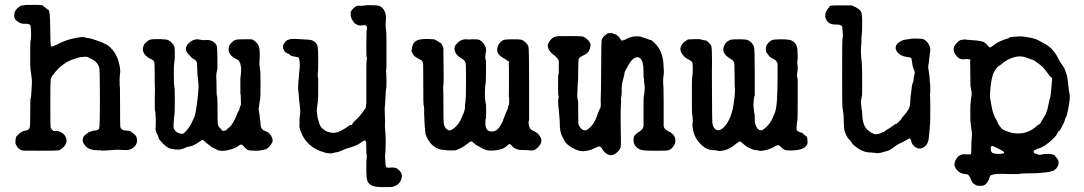

<svg xmlns="http://www.w3.org/2000/svg" viewBox="-20 -591 4416 782"><path d="M202 -57 209 -58Q227 -57 240 -44Q263 -18 239 8Q227 20 217.5 21.5Q208 23 147 23Q86 23 76.5 22.5Q67 22 58.5 15.5Q50 9 50 7.5Q50 6 46.5 0.5Q43 -5 43 -7Q43 -9 43 -15.5Q43 -22 44.5 -28.5Q46 -35 46.5 -35Q47 -35 49.5 -38Q52 -41 55.5 -44Q59 -47 60.5 -48.5Q62 -50 64.5 -51.5Q67 -53 68 -54L78 -58L92 -61Q99 -65 101 -72Q103 -79 103 -113Q103 -191 105 -192Q107 -193 108 -219Q109 -245 109.5 -246.5Q110 -248 110 -258Q110 -268 108.5 -277Q107 -286 106.5 -292Q106 -298 105.5 -298Q105 -298 105 -302.5Q105 -307 104 -308Q103 -309 103 -366.5Q103 -424 104 -424.5Q105 -425 105.5 -431Q106 -437 106.5 -444Q107 -451 106.5 -458Q106 -465 105.5 -475Q105 -485 104 -488Q103 -491 95.5 -493Q88 -495 80 -494Q62 -493 45 -509Q38 -516 38 -526Q38 -536 40 -542Q42 -548 49.5 -556Q57 -564 64.5 -567Q72 -570 72 -569H79L80 -570V-571Q80 -571 106 -571Q156 -572 156 -567Q156 -566 162 -562Q168 -558 171.5 -554.5Q175 -551 177 -551Q184 -551 184.5 -477.5Q185 -404 188 -402Q192 -399 220 -413.5Q248 -428 281.5 -435Q315 -442 322.5 -439.5Q330 -437 335 -436.5Q340 -436 342 -435.5Q344 -435 349.5 -434Q355 -433 361 -430.5Q367 -428 383 -423Q388 -422 417 -408L429 -398Q453 -375 462 -343.5Q471 -312 469.5 -296Q468 -280 467.5 -278.5Q467 -277 467 -260.5Q467 -244 467.5 -241.5Q468 -239 468.5 -237Q469 -235 469 -158Q469 -81 470 -74.5Q471 -68 477.5 -63.5Q484 -59 496.5 -59Q509 -59 514 -54.5Q519 -50 526.5 -44.5Q534 -39 537 -29Q543 -4 521 12Q507 22 483.5 20Q460 18 446 19.5Q432 21 423.5 21Q415 21 412 22H395H391L392 21Q392 21 377 21Q354 20 343.5 15Q333 10 327 2Q314 -12 317.5 -25Q321 -38 322.5 -38Q324 -38 326.5 -40.5Q329 -43 330 -44Q331 -45 334 -47L339 -51Q347 -55 352 -56Q357 -57 356.5 -58Q356 -59 364 -59Q380 -60 383.5 -67Q387 -74 387 -180Q387 -306 384 -317Q375 -342 350 -352Q341 -356 340 -357Q337 -361 320 -359.5Q303 -358 299.5 -356.5Q296 -355 280 -350Q236 -336 202 -294Q188 -277 186.5 -268Q185 -259 185 -168Q185 -77 186 -73Q190 -63 193 -62Q196 -61 196 -59Q196 -57 202 -57Z M957 -155 959 -159Q959 -160 960.5 -161.5Q962 -163 961 -186Q960 -209 960 -209Q959 -209 959 -210Q959 -211 959 -214Q959 -218 959 -238V-274Q960 -274 960.5 -283.5Q961 -293 961.5 -296.5Q962 -300 962 -310Q962 -320 961 -320L959 -332L958 -333Q958 -334 955 -340Q952 -346 942 -351Q911 -365 911 -391Q911 -406 922 -416.5Q933 -427 940 -429Q947 -431 971 -431Q1007 -432 1010.5 -429Q1014 -426 1017 -424Q1034 -412 1036.5 -393Q1039 -374 1037.5 -354.5Q1036 -335 1037 -326.5Q1038 -318 1038.5 -311Q1039 -304 1040 -302.5Q1041 -301 1041 -247Q1041 -193 1040 -190.5Q1039 -188 1038 -180Q1037 -172 1036.5 -169.5Q1036 -167 1035.5 -162Q1035 -157 1034 -151Q1033 -145 1034.5 -138Q1036 -131 1036.5 -125.5Q1037 -120 1037.5 -118.5Q1038 -117 1038.5 -109.5Q1039 -102 1040 -99.5Q1041 -97 1041 -88Q1041 -64 1058 -58Q1075 -53 1083 -40Q1094 -22 1089 -11.5Q1084 -1 1074.5 8.5Q1065 18 1052.5 19.5Q1040 21 1039.5 22Q1039 23 1020 23Q987 22 987 18Q987 18 982.5 15Q978 12 970.5 2.5Q963 -7 952 2.5Q941 12 918 18Q889 27 868 21Q864 20 863 18.5Q862 17 852 13Q842 9 837 4Q832 -1 827 -4Q822 -7 815 -13.5Q808 -20 805.5 -21Q803 -22 794 -15Q768 3 754.5 5Q741 7 732 12Q709 23 679 15Q674 14 670.5 13.5Q667 13 656 4.5Q645 -4 635 -15.5Q625 -27 626 -31L623 -38L616 -54Q613 -65 613 -70Q613 -71 614 -70V-76Q614 -87 614.5 -95.5Q615 -104 614.5 -107.5Q614 -111 613.5 -117Q613 -123 613 -126Q613 -129 613 -132Q613 -135 612.5 -136Q612 -137 612 -138Q612 -139 611.5 -139.5Q611 -140 611 -140Q610 -159 610.5 -192Q611 -225 611 -225V-235Q610 -237 610 -286Q610 -335 608 -339Q604 -347 593 -351.5Q582 -356 573 -365Q558 -381 563 -399Q564 -403 564.5 -403Q565 -403 566 -407.5Q567 -412 577.5 -421Q588 -430 599.5 -431Q611 -432 634.5 -431.5Q658 -431 665.5 -427.5Q673 -424 681.5 -414.5Q690 -405 691 -397Q692 -389 692 -371.5Q692 -354 691.5 -350Q691 -346 690.5 -341.5Q690 -337 689 -330Q688 -323 688 -292Q688 -247 690 -238.5Q692 -230 692 -180.5Q692 -131 690.5 -123.5Q689 -116 687.5 -93.5Q686 -71 688 -67Q696 -52 710 -48Q724 -44 727.5 -47.5Q731 -51 735.5 -55Q740 -59 740 -59.5Q740 -60 744 -64.5Q748 -69 750.5 -73.5Q753 -78 755 -80.5Q757 -83 757 -83L770 -111Q770 -111 772.5 -117Q775 -123 775 -125.5Q775 -128 776.5 -133Q778 -138 777.5 -138.5Q777 -139 779.5 -151Q782 -163 783.5 -178.5Q785 -194 785.5 -196.5Q786 -199 787 -212Q788 -225 788.5 -234Q789 -243 788 -252Q787 -261 786.5 -270Q786 -279 785 -279.5Q784 -280 783.5 -307.5Q783 -335 780.5 -340Q778 -345 770 -350Q762 -355 762 -355Q742 -375 741 -378Q733 -395 742 -407Q760 -431 785 -431Q788 -431 788 -430.5Q788 -430 794 -429.5Q800 -429 804 -428Q808 -427 818.5 -428Q829 -429 836 -426.5Q843 -424 843.5 -424.5Q844 -425 853 -417.5Q862 -410 863.5 -400.5Q865 -391 865.5 -353Q866 -315 865.5 -310.5Q865 -306 864 -304Q860 -289 861 -274Q862 -259 862 -230.5Q862 -202 864 -199Q866 -196 866 -146Q866 -96 867 -87Q868 -78 874.5 -71Q881 -64 882 -63.5Q883 -63 883.5 -60.5Q884 -58 890 -58Q896 -58 901 -61Q906 -64 906 -65.5Q906 -67 912 -71Q925 -81 936 -104.5Q947 -128 947 -130Q947 -132 948.5 -133Q950 -134 951.5 -138.5Q953 -143 954.5 -144.5Q956 -146 956 -150Z M1467 -147 1469 -151Q1472 -166 1472 -172Q1472 -178 1472 -261.5Q1472 -345 1473 -345.5Q1474 -346 1474.5 -351.5Q1475 -357 1473.5 -358Q1472 -359 1472 -407L1473 -465Q1480 -489 1462 -489Q1445 -484 1433 -491Q1421 -498 1421 -499.5Q1421 -501 1417.5 -505.5Q1414 -510 1414 -510.5Q1414 -511 1412 -515Q1410 -519 1409.5 -523Q1409 -527 1408.5 -527.5Q1408 -528 1408.5 -533Q1409 -538 1408 -538.5Q1407 -539 1408.5 -542.5Q1410 -546 1414 -551Q1426 -566 1437 -568Q1437 -567 1451.5 -567.5Q1466 -568 1467 -568.5Q1468 -569 1471 -570Q1485 -570 1507 -569.5Q1529 -569 1538 -558Q1556 -538 1551 -501Q1550 -487 1551 -480.5Q1552 -474 1552 -469.5Q1552 -465 1553 -464.5Q1554 -464 1554 -420Q1554 -376 1554 -366.5Q1554 -357 1554 -349Q1554 -341 1554 -335.5Q1554 -330 1554 -325.5Q1554 -321 1554 -319Q1553 -314 1552.5 -304.5Q1552 -295 1553 -296L1554 -263Q1554 -230 1553 -231L1552 -226Q1552 -223 1551 -214.5Q1550 -206 1549.5 -186.5Q1549 -167 1547.5 -158Q1546 -149 1547.5 -121.5Q1549 -94 1548 -87Q1547 -80 1549 -59Q1551 -38 1551 -15L1550 22Q1550 26 1549 35.5Q1548 45 1548.5 52.5Q1549 60 1549.5 69Q1550 78 1551 83.5Q1552 89 1555 91Q1560 93 1582 91L1595 94Q1600 96 1608 105Q1620 117 1616 133Q1609 160 1587 167Q1582 169 1580 170Q1578 171 1555 171Q1509 172 1495 165Q1481 158 1476.5 146Q1472 134 1472 95.5Q1472 57 1473 56.5Q1474 56 1474 47Q1474 38 1473 37.5Q1472 37 1472 11Q1472 -15 1468.5 -18Q1465 -21 1451 -11Q1437 -1 1432 0.5Q1427 2 1418.5 5.5Q1410 9 1398.5 12Q1387 15 1373.5 21.5Q1360 28 1351.5 29Q1343 30 1338 32Q1326 36 1305 31Q1220 8 1200 -72L1199 -78L1200 -84V-107Q1200 -112 1202 -125Q1204 -138 1201 -161Q1198 -184 1197 -200Q1196 -216 1195 -219.5Q1194 -223 1194.5 -240.5Q1195 -258 1195.5 -260Q1196 -262 1197 -273Q1198 -295 1200 -308.5Q1202 -322 1200.5 -338Q1199 -354 1197 -356Q1195 -358 1180 -360.5Q1165 -363 1163 -365.5Q1161 -368 1160.5 -368Q1160 -368 1159 -369.5Q1158 -371 1152 -373Q1146 -375 1142 -379Q1138 -383 1136 -387Q1134 -391 1134 -392Q1132 -396 1132.5 -400Q1133 -404 1133 -405.5Q1133 -407 1134 -408.5Q1135 -410 1135 -411Q1135 -412 1138.5 -416.5Q1142 -421 1142.5 -421.5Q1143 -422 1145.5 -424.5Q1148 -427 1150.5 -427.5Q1153 -428 1155 -429Q1162 -434 1191.5 -432Q1221 -430 1234.5 -429.5Q1248 -429 1254.5 -425Q1261 -421 1261.5 -421Q1262 -421 1265.5 -417Q1269 -413 1272 -407Q1276 -399 1276 -350Q1276 -301 1275 -297.5Q1274 -294 1274 -285.5Q1274 -277 1276 -271V-228Q1276 -185 1275 -181Q1274 -177 1273 -166.5Q1272 -156 1271 -149Q1270 -142 1270.5 -137Q1271 -132 1272 -125Q1274 -107 1275.5 -104.5Q1277 -102 1280.5 -88.5Q1284 -75 1295 -66Q1314 -50 1338.5 -50Q1363 -50 1406 -82H1407Q1407 -81 1411.5 -82.5Q1416 -84 1416 -89Q1416 -90 1430.5 -103.5Q1445 -117 1455.5 -132Q1466 -147 1467 -147Z M1680 -427Q1699 -435 1746 -431Q1749 -431 1750.5 -430Q1752 -429 1758 -426Q1764 -423 1768 -420Q1772 -417 1773.5 -417Q1775 -417 1779 -410.5Q1783 -404 1786 -395V-374Q1788 -254 1786 -244.5Q1784 -235 1785 -230.5Q1786 -226 1786 -164Q1786 -102 1787 -91Q1789 -70 1804 -62Q1807 -60 1811 -60Q1821 -60 1836.5 -75.5Q1852 -91 1858.5 -108Q1865 -125 1865.5 -125Q1866 -125 1867 -127L1870 -135Q1875 -151 1874 -153.5Q1873 -156 1874 -163Q1875 -170 1875.5 -176Q1876 -182 1876.5 -187Q1877 -192 1877.5 -201.5Q1878 -211 1878 -268.5Q1878 -326 1877 -331.5Q1876 -337 1872.5 -342.5Q1869 -348 1860 -353Q1841 -363 1834 -379Q1827 -395 1836 -408Q1854 -431 1877 -431Q1884 -431 1886 -430.5Q1888 -430 1890.5 -430Q1893 -430 1893 -430.5Q1893 -431 1906 -431Q1919 -431 1927 -430Q1935 -429 1945 -419Q1965 -398 1958 -375Q1957 -371 1956.5 -360.5Q1956 -350 1958 -349Q1960 -348 1959.5 -301Q1959 -254 1958 -251Q1955 -240 1955 -215Q1955 -190 1956 -185Q1957 -180 1957.5 -174.5Q1958 -169 1959 -168.5Q1960 -168 1960 -137.5Q1960 -107 1958.5 -107.5Q1957 -108 1957 -88Q1957 -60 1976 -56Q1988 -54 1998 -59Q2008 -64 2008 -65.5Q2008 -67 2010 -68.5Q2012 -70 2013 -72L2020 -83Q2031 -102 2029 -102L2045 -142L2046 -143Q2048 -146 2049.5 -154Q2051 -162 2051 -162Q2054 -164 2054 -180.5Q2054 -197 2053 -197Q2052 -197 2052.5 -199.5Q2053 -202 2053 -267.5Q2053 -333 2052 -335H2053Q2054 -332 2054 -336Q2054 -340 2052 -341Q2050 -342 2049 -342.5Q2048 -343 2045 -345.5Q2042 -348 2034 -352Q2026 -356 2015 -366Q2004 -376 2005 -390.5Q2006 -405 2015.5 -416Q2025 -427 2034 -429Q2043 -431 2068.5 -431Q2094 -431 2102 -429.5Q2110 -428 2120 -418.5Q2130 -409 2132.5 -400Q2135 -391 2135 -245V-105Q2132 -92 2133 -88Q2134 -84 2135 -77.5Q2136 -71 2141 -65.5Q2146 -60 2154.5 -57Q2163 -54 2171 -46Q2199 -18 2171 9Q2156 24 2144 22Q2132 20 2111 20Q2079 21 2064 2Q2058 -5 2055 -4.5Q2052 -4 2040.5 6.5Q2029 17 2000 21Q1969 26 1947 15Q1948 15 1946 14Q1944 13 1941 11.5Q1938 10 1931.5 6Q1925 2 1922.5 1.5Q1920 1 1911.5 -7Q1903 -15 1899 -15Q1895 -15 1883 -5Q1871 5 1854 13.5Q1837 22 1830.5 21.5Q1824 21 1816.5 21.5Q1809 22 1806 21.5Q1803 21 1790 20Q1777 19 1771 17Q1731 5 1713 -45Q1712 -50 1712.5 -50.5Q1713 -51 1712 -56Q1711 -61 1711.5 -62.5Q1712 -64 1711 -67.5Q1710 -71 1709 -95Q1708 -119 1707.5 -128Q1707 -137 1707.5 -140.5Q1708 -144 1707 -153.5Q1706 -163 1705 -164Q1704 -165 1704 -241Q1704 -317 1703.5 -326.5Q1703 -336 1700 -341.5Q1697 -347 1682 -353.5Q1667 -360 1660.5 -373Q1654 -386 1656 -387Q1658 -388 1658.5 -396.5Q1659 -405 1664 -413.5Q1669 -422 1680 -427Z M2281 -14 2269 -37Q2269 -37 2266.5 -43Q2264 -49 2263.5 -53Q2263 -57 2262 -60Q2260 -69 2260 -84.5Q2260 -100 2258.5 -113Q2257 -126 2256 -141Q2255 -156 2254 -159L2253 -180L2254 -190L2255 -189Q2256 -200 2254.5 -201Q2253 -202 2253 -245.5Q2253 -289 2254 -289Q2255 -289 2255.5 -291.5Q2256 -294 2256 -312Q2257 -344 2254.5 -347Q2252 -350 2248.5 -355Q2245 -360 2236 -367Q2222 -376 2214.5 -390.5Q2207 -405 2215 -418Q2227 -439 2246 -443Q2249 -444 2297.5 -444Q2346 -444 2353 -442.5Q2360 -441 2368 -434Q2385 -420 2385 -409Q2385 -376 2353 -364Q2340 -358 2337.5 -351.5Q2335 -345 2335 -304.5Q2335 -264 2334 -261Q2333 -258 2332.5 -235.5Q2332 -213 2331.5 -209.5Q2331 -206 2331 -203.5Q2331 -201 2331.5 -197.5Q2332 -194 2332 -191Q2333 -184 2334 -183Q2335 -182 2335 -140Q2335 -98 2335.5 -89.5Q2336 -81 2344 -71Q2365 -42 2398 -90Q2408 -106 2416 -132L2423 -148Q2427 -151 2427 -166Q2427 -181 2426.5 -182Q2426 -183 2427 -200Q2428 -217 2428.5 -316Q2429 -415 2430 -424.5Q2431 -434 2441 -444Q2453 -456 2459 -456Q2476 -457 2476 -455Q2476 -453 2480 -453Q2484 -453 2488 -450.5Q2492 -448 2492.5 -448Q2493 -448 2497.5 -444Q2502 -440 2505.5 -434Q2509 -428 2512 -426Q2515 -424 2534 -433.5Q2553 -443 2571 -443Q2589 -443 2589 -442Q2589 -441 2601.5 -437.5Q2614 -434 2620.5 -431Q2627 -428 2630.5 -428Q2634 -428 2647 -415Q2678 -385 2682 -333Q2685 -294 2683 -285.5Q2681 -277 2681 -263V-248Q2683 -249 2683 -167.5Q2683 -86 2683 -78Q2684 -65 2703 -56Q2731 -43 2731 -18Q2731 -8 2724 3Q2712 22 2694 22Q2691 22 2688 22.5Q2685 23 2649 23Q2611 23 2610 22Q2608 22 2599 21Q2583 19 2572 8Q2561 -3 2560.5 -16.5Q2560 -30 2562 -34Q2567 -45 2587 -57Q2597 -63 2601 -76V-138Q2601 -199 2602 -199.5Q2603 -200 2603.5 -206Q2604 -212 2605 -218Q2607 -233 2605 -246Q2603 -259 2603 -265.5Q2603 -272 2602 -272.5Q2601 -273 2601 -300Q2601 -343 2587 -354Q2581 -358 2577 -358Q2557 -358 2539 -325Q2535 -317 2533 -314Q2531 -311 2529.5 -308Q2528 -305 2526 -301Q2524 -297 2523 -289.5Q2522 -282 2520 -276Q2518 -270 2516.5 -263Q2515 -256 2514.5 -254Q2514 -252 2513.5 -247Q2513 -242 2512.5 -238Q2512 -234 2512 -226.5Q2512 -219 2512 -215Q2512 -211 2511.5 -204.5Q2511 -198 2510 -194.5Q2509 -191 2509.5 -184Q2510 -177 2509 -167Q2507 -135 2508 -81Q2510 -2 2508 7.5Q2506 17 2497 26Q2468 56 2440 26Q2434 19 2432 14Q2427 6 2422 6L2419 5L2400 13Q2400 13 2392 17Q2384 21 2365 24Q2346 27 2327.5 19Q2309 11 2302 6Q2295 1 2288 -6Q2281 -13 2281 -14Z M2859 -424Q2875 -412 2877.5 -401.5Q2880 -391 2880 -341Q2880 -291 2879.5 -287Q2879 -283 2879.5 -279.5Q2880 -276 2880 -187Q2880 -98 2882 -86.5Q2884 -75 2891 -67Q2910 -48 2937 -83Q2964 -120 2970 -184Q2971 -195 2972 -198L2973 -214Q2974 -227 2973 -232Q2972 -237 2972 -284.5Q2972 -332 2969.5 -337.5Q2967 -343 2963.5 -346Q2960 -349 2953 -353Q2914 -376 2931 -408Q2932 -410 2932.5 -410Q2933 -410 2935 -414.5Q2937 -419 2945.5 -424Q2954 -429 2960 -430Q2966 -431 2993 -431Q3020 -431 3027 -427Q3045 -418 3051 -400Q3054 -393 3054 -296V-203Q3051 -196 3050.5 -188Q3050 -180 3049 -171.5Q3048 -163 3049.5 -152Q3051 -141 3051.5 -135.5Q3052 -130 3053 -128.5Q3054 -127 3054 -110Q3053 -83 3064.5 -68.5Q3076 -54 3091 -65Q3117 -85 3128 -113Q3129 -117 3136 -132Q3147 -158 3147 -278V-332Q3143 -342 3139.5 -345Q3136 -348 3129 -351Q3115 -358 3109 -367.5Q3103 -377 3102 -376.5Q3101 -376 3100 -383Q3096 -399 3105.5 -411.5Q3115 -424 3124.5 -427.5Q3134 -431 3161 -431Q3193 -431 3204 -426Q3227 -415 3228 -386Q3230 -354 3228 -345.5Q3226 -337 3227.5 -331Q3229 -325 3229 -314.5Q3229 -304 3228 -299Q3224 -285 3229 -267V-187Q3229 -107 3228 -104Q3227 -101 3226 -91Q3223 -68 3225 -62Q3227 -56 3237 -53Q3247 -50 3248.5 -48.5Q3250 -47 3251 -46.5Q3252 -46 3252 -45.5Q3252 -45 3257 -41Q3268 -34 3268 -27.5Q3268 -21 3269 -12.5Q3270 -4 3262 5Q3249 19 3218 21Q3213 21 3213 21.5Q3213 22 3196 22Q3179 22 3173.5 18Q3168 14 3168 14Q3168 14 3164 11Q3154 0 3149.5 0Q3145 0 3130 8.5Q3115 17 3096 21Q3077 25 3070.5 22.5Q3064 20 3058.5 20.5Q3053 21 3036.5 14Q3020 7 3008 -4.5Q2996 -16 2992.5 -15Q2989 -14 2976 -4Q2945 23 2910 24Q2904 24 2903 23Q2902 22 2897 21.5Q2892 21 2886.5 20.5Q2881 20 2877 20Q2873 20 2860 15Q2847 10 2832 -6Q2803 -34 2800 -83Q2799 -88 2800.5 -88Q2802 -88 2801.5 -93Q2801 -98 2801.5 -98Q2802 -98 2801 -111.5Q2800 -125 2799 -126Q2798 -127 2798 -201Q2798 -275 2799 -276.5Q2800 -278 2800.5 -286Q2801 -294 2801.5 -299.5Q2802 -305 2801.5 -320Q2801 -335 2799.5 -337.5Q2798 -340 2795.5 -341.5Q2793 -343 2790 -345.5Q2787 -348 2780 -351Q2767 -358 2757 -373Q2747 -388 2754 -403Q2761 -418 2774 -425Q2776 -426 2778.5 -428Q2781 -430 2783.5 -430.5Q2786 -431 2808.5 -431.5Q2831 -432 2832.5 -431Q2834 -430 2841 -428.5Q2848 -427 2851 -426.5Q2854 -426 2854.5 -426.5Q2855 -427 2859 -424Z M3553 33 3529 30Q3491 32 3453 -4Q3449 -9 3449 -10Q3449 -11 3438 -24Q3436 -27 3435.5 -26Q3435 -25 3434 -28Q3429 -35 3425 -44L3419 -61Q3417 -76 3416.5 -96.5Q3416 -117 3416 -118.5Q3416 -120 3415.5 -124Q3415 -128 3414.5 -131.5Q3414 -135 3413.5 -139Q3413 -143 3412.5 -143.5Q3412 -144 3412 -148.5Q3412 -153 3411 -154Q3410 -155 3410 -292Q3410 -429 3411 -430Q3412 -431 3412 -435.5Q3412 -440 3412.5 -440.5Q3413 -441 3413 -446Q3413 -451 3412.5 -454.5Q3412 -458 3411.5 -470.5Q3411 -483 3409 -485Q3403 -491 3387 -491Q3371 -491 3367 -493Q3353 -497 3347 -507.5Q3341 -518 3341 -525Q3341 -532 3341.5 -532.5Q3342 -533 3342 -535.5Q3342 -538 3344 -542Q3346 -546 3346 -546.5Q3346 -547 3348 -549.5Q3350 -552 3350.5 -553.5Q3351 -555 3353 -557Q3359 -562 3358 -564Q3356 -569 3385 -569Q3414 -569 3431 -569H3448Q3481 -557 3488 -541Q3492 -532 3491.5 -491.5Q3491 -451 3489.5 -445.5Q3488 -440 3488.5 -428.5Q3489 -417 3487.5 -403.5Q3486 -390 3486.5 -377Q3487 -364 3487.5 -360.5Q3488 -357 3488.5 -348Q3489 -339 3490 -335.5Q3491 -332 3491.5 -267Q3492 -202 3490.5 -199Q3489 -196 3488.5 -190Q3488 -184 3487 -178.5Q3486 -173 3487 -167.5Q3488 -162 3488.5 -153.5Q3489 -145 3490 -144Q3491 -143 3492 -121Q3494 -71 3523 -55Q3525 -54 3524.5 -53.5Q3524 -53 3526.5 -51.5Q3529 -50 3531.5 -49Q3534 -48 3535 -48Q3545 -40 3565 -48Q3593 -59 3586 -59L3587 -60Q3602 -67 3630 -88Q3630 -88 3629 -87Q3626 -81 3639.5 -94Q3653 -107 3652 -108Q3651 -109 3661.5 -120.5Q3672 -132 3679.5 -144Q3687 -156 3687.5 -177Q3688 -198 3688.5 -198Q3689 -198 3689.5 -203Q3690 -208 3690.5 -209Q3691 -210 3692.5 -226.5Q3694 -243 3696 -248.5Q3698 -254 3698 -255Q3698 -256 3699 -257Q3700 -258 3700.5 -264.5Q3701 -271 3701.5 -273Q3702 -275 3702 -277.5Q3702 -280 3703.5 -283.5Q3705 -287 3705.5 -293.5Q3706 -300 3704.5 -302.5Q3703 -305 3702.5 -305.5Q3702 -306 3702 -307Q3702 -308 3701.5 -308.5Q3701 -309 3700 -313Q3699 -317 3697.5 -321.5Q3696 -326 3694.5 -340Q3693 -354 3690 -355.5Q3687 -357 3671 -359.5Q3655 -362 3644 -370Q3621 -388 3631 -408Q3635 -415 3639.5 -417.5Q3644 -420 3647 -422Q3650 -424 3652.5 -425Q3655 -426 3658.5 -427.5Q3662 -429 3677.5 -431Q3693 -433 3693.5 -433.5Q3694 -434 3709 -434Q3724 -434 3734 -433Q3744 -432 3754 -422Q3773 -402 3768 -378Q3767 -375 3767 -372.5Q3767 -370 3765.5 -356.5Q3764 -343 3763 -336Q3762 -329 3761 -324Q3760 -319 3761 -313Q3762 -307 3763 -299Q3764 -291 3765 -286Q3766 -280 3766.5 -267.5Q3767 -255 3768 -252.5Q3769 -250 3769 -231Q3769 -212 3768 -207.5Q3767 -203 3768 -198.5Q3769 -194 3769 -141.5Q3769 -89 3768 -85Q3767 -81 3767 -75.5Q3767 -70 3766.5 -66Q3766 -62 3765.5 -55.5Q3765 -49 3764.5 -45.5Q3764 -42 3763 -31Q3761 -3 3742 9Q3723 21 3704 5Q3695 -3 3692.5 -12.5Q3690 -22 3688 -25.5Q3686 -29 3681 -26Q3676 -23 3670.5 -20Q3665 -17 3657.5 -13Q3650 -9 3642 -5.5Q3634 -2 3618.5 10Q3603 22 3590 25Q3577 28 3576 28.5Q3575 29 3574 29.5Q3573 30 3568.5 31Q3564 32 3553 33Z M4106 -441Q4138 -444 4148.5 -442Q4159 -440 4167 -439Q4194 -435 4209 -427Q4224 -419 4227 -417Q4256 -403 4269 -385Q4272 -382 4276.5 -376Q4281 -370 4281.5 -368.5Q4282 -367 4285 -362.5Q4288 -358 4293 -347.5Q4298 -337 4306.5 -326Q4315 -315 4318.5 -304.5Q4322 -294 4322 -293Q4326 -284 4326.5 -278.5Q4327 -273 4328 -268.5Q4329 -264 4330.5 -249.5Q4332 -235 4332.5 -230Q4333 -225 4334.5 -217Q4336 -209 4336.5 -208.5Q4337 -208 4337 -196Q4337 -184 4336 -180.5Q4335 -177 4334 -167Q4333 -157 4332 -153Q4331 -149 4328 -134Q4325 -119 4321 -112.5Q4317 -106 4317 -102Q4317 -98 4309 -83Q4296 -57 4295 -58Q4291 -59 4287 -49Q4283 -39 4267.5 -24Q4252 -9 4236.5 1Q4221 11 4213 13Q4205 15 4200.5 17.5Q4196 20 4193 21.5Q4190 23 4190 27Q4190 34 4198 35Q4200 35 4204 37Q4211 41 4222.5 38.5Q4234 36 4236 36Q4256 35 4266 38Q4276 41 4276 42.5Q4276 44 4281 49Q4301 69 4284 93Q4273 108 4240 111Q4237 111 4229.5 112Q4222 113 4209 114Q4196 115 4166.5 115Q4137 115 4129 118H4098Q4065 117 4061 117Q4057 117 4043 117.5Q4029 118 4025.5 119.5Q4022 121 4021.5 121.5Q4021 122 4018 122Q4013 122 4010 133Q4000 167 3973 166Q3958 166 3953 162Q3948 158 3946.5 158Q3945 158 3940.5 151.5Q3936 145 3933 137Q3928 122 3919 119Q3916 118 3906 117Q3883 114 3870 90Q3864 79 3872 61L3873 60Q3876 56 3875.5 56Q3875 56 3876 54Q3887 38 3906 37Q3933 39 3934.5 37Q3936 35 3936 19Q3936 -12 3936.5 -14.5Q3937 -17 3937.5 -26Q3938 -35 3938.5 -41.5Q3939 -48 3937.5 -57Q3936 -66 3935.5 -72.5Q3935 -79 3934.5 -79.5Q3934 -80 3934 -85Q3934 -90 3933 -90.5Q3932 -91 3932 -122Q3932 -168 3933 -171.5Q3934 -175 3934 -180.5Q3934 -186 3934.5 -187Q3935 -188 3936 -194.5Q3937 -201 3937.5 -205.5Q3938 -210 3937 -215.5Q3936 -221 3934.5 -231Q3933 -241 3932.5 -241Q3932 -241 3932 -287Q3932 -333 3931 -336Q3930 -339 3931 -339Q3932 -339 3932 -343Q3932 -347 3930.5 -348.5Q3929 -350 3922 -350.5Q3915 -351 3911 -350Q3887 -345 3871 -369.5Q3855 -394 3876 -415Q3888 -429 3898 -429Q3914 -431 3914.5 -430Q3915 -429 3931.5 -428Q3948 -427 3952 -426.5Q3956 -426 3968.5 -424.5Q3981 -423 3988 -419Q3995 -415 4002.5 -406Q4010 -397 4012 -397.5Q4014 -398 4017 -400Q4020 -402 4024.5 -405Q4029 -408 4032 -410.5Q4035 -413 4042 -417Q4050 -422 4064.5 -427.5Q4079 -433 4084 -434Q4089 -435 4089 -437Q4089 -439 4106 -441ZM4119 -360Q4085 -353 4059 -330Q4056 -327 4049 -323Q4042 -319 4034 -307Q4026 -295 4023.5 -285Q4021 -275 4020 -271.5Q4019 -268 4018.5 -264Q4018 -260 4016.5 -252.5Q4015 -245 4014.5 -238Q4014 -231 4014 -230Q4014 -229 4013.5 -225Q4013 -221 4012.5 -215.5Q4012 -210 4012.5 -197Q4013 -184 4014 -183Q4015 -182 4017 -167Q4023 -126 4039 -101Q4043 -95 4043 -92.5Q4043 -90 4049.5 -80.5Q4056 -71 4060.5 -66.5Q4065 -62 4072.5 -59.5Q4080 -57 4083 -55.5Q4086 -54 4087.5 -54Q4089 -54 4096.5 -51.5Q4104 -49 4107 -49Q4163 -40 4205 -80Q4209 -84 4210.5 -83.5Q4212 -83 4215 -86.5Q4218 -90 4219.5 -92Q4221 -94 4221 -95Q4221 -96 4220.5 -96Q4220 -96 4230 -110.5Q4240 -125 4247 -149L4255 -188Q4256 -187 4257 -192Q4258 -197 4259 -202.5Q4260 -208 4262 -231Q4264 -254 4264 -256.5Q4264 -259 4264.5 -260Q4265 -261 4264.5 -262Q4264 -263 4265 -263Q4266 -264 4265 -270Q4264 -276 4262.5 -276Q4261 -276 4260 -277.5Q4259 -279 4258.5 -278.5Q4258 -278 4257.5 -279Q4257 -280 4253.5 -284.5Q4250 -289 4239 -303.5Q4228 -318 4219.5 -324.5Q4211 -331 4200.5 -339Q4190 -347 4186 -347.5Q4182 -348 4162 -356Q4142 -364 4119 -360ZM4015 13Q4015 29 4024 32.5Q4033 36 4047 36Q4070 35 4070 31.5Q4070 28 4066.5 25.5Q4063 23 4055 19Q4047 15 4034.5 8.5Q4022 2 4018.5 4Q4015 6 4015 13Z"/></svg>

Font: TT2020 Style E
Style: Regular
Weight: 400
Version: Version 00.2